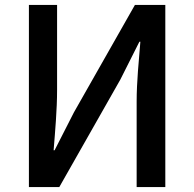

<svg xmlns="http://www.w3.org/2000/svg" viewBox="-20 -757 785 777"><path d="M97 0H220L467 -435L544 -588H548C542 -512 533 -427 533 -346V0H649V-737H526L279 -302L201 -149H197C203 -224 211 -313 211 -393V-737H97Z"/></svg>

Font: Noto Sans CJK SC Medium
Style: Regular
Weight: 500
Designer: Ryoko NISHIZUKA 西塚涼子 (kana, bopomofo & ideographs); Paul D. Hunt (Latin, Greek & Cyrillic); Sandoll Communications 산돌커뮤니
Foundry: Adobe
Version: Version 2.004;hotconv 1.0.118;makeotfexe 2.5.65603